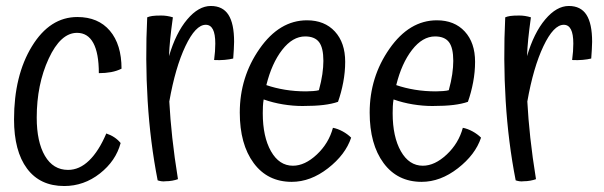

<svg xmlns="http://www.w3.org/2000/svg" viewBox="-20 -598 2022 643"><path d="M387 -368Q371 -360 352 -356.5Q333 -353 311 -353Q311 -420 292.5 -454Q274 -488 238 -488Q183 -488 143 -401.5Q103 -315 103 -204Q103 -123 130.5 -76Q158 -29 208 -29Q246 -29 278.5 -60.5Q311 -92 336 -151Q351 -146 363 -138Q375 -130 384 -119Q368 -59 314.5 -17Q261 25 195 25Q114 25 70.5 -33.5Q27 -92 27 -198Q27 -345 87 -443Q147 -541 239 -541Q309 -541 348 -495Q387 -449 387 -368Z M576 2Q568 5 557 7Q546 9 535 9Q527 10 520.5 9Q514 8 508 6Q483 -121 474.5 -260Q466 -399 473 -540Q480 -543 490 -544.5Q500 -546 520 -546Q530 -546 539.5 -544.5Q549 -543 559 -540Q553 -497 550 -467Q547 -437 546 -410Q569 -488 607 -533Q645 -578 686 -578Q726 -578 745 -548.5Q764 -519 764 -458Q764 -446 763 -432Q762 -418 761 -402Q749 -399 732.5 -397.5Q716 -396 697 -397Q699 -412 700 -425.5Q701 -439 701 -452Q701 -484 693 -499.5Q685 -515 669 -515Q635 -515 601 -443.5Q567 -372 547 -258Q550 -201 557 -136.5Q564 -72 576 2Z M872 -313Q901 -303 934.5 -297.5Q968 -292 1005 -292Q1015 -292 1028.5 -293Q1042 -294 1048 -296Q1056 -325 1059.5 -349.5Q1063 -374 1063 -394Q1063 -438 1048.5 -457Q1034 -476 1002 -476Q960 -476 925 -431Q890 -386 872 -313ZM1095 -170Q1111 -167 1127.5 -158Q1144 -149 1156 -137Q1137 -80 1078.5 -34.5Q1020 11 957 11Q876 11 829.5 -52Q783 -115 783 -221Q783 -340 849.5 -435Q916 -530 1008 -530Q1067 -530 1101.5 -492.5Q1136 -455 1136 -391Q1136 -357 1129.5 -322.5Q1123 -288 1112 -257Q1092 -250 1063.5 -246.5Q1035 -243 993 -243Q961 -243 927.5 -248.5Q894 -254 863 -265Q861 -253 860.5 -241.5Q860 -230 860 -219Q860 -140 887.5 -91.5Q915 -43 961 -43Q1001 -43 1041 -80.5Q1081 -118 1095 -170Z M1307 -313Q1336 -303 1369.5 -297.5Q1403 -292 1440 -292Q1450 -292 1463.5 -293Q1477 -294 1483 -296Q1491 -325 1494.5 -349.5Q1498 -374 1498 -394Q1498 -438 1483.5 -457Q1469 -476 1437 -476Q1395 -476 1360 -431Q1325 -386 1307 -313ZM1530 -170Q1546 -167 1562.5 -158Q1579 -149 1591 -137Q1572 -80 1513.5 -34.5Q1455 11 1392 11Q1311 11 1264.5 -52Q1218 -115 1218 -221Q1218 -340 1284.5 -435Q1351 -530 1443 -530Q1502 -530 1536.5 -492.5Q1571 -455 1571 -391Q1571 -357 1564.5 -322.5Q1558 -288 1547 -257Q1527 -250 1498.5 -246.5Q1470 -243 1428 -243Q1396 -243 1362.5 -248.5Q1329 -254 1298 -265Q1296 -253 1295.5 -241.5Q1295 -230 1295 -219Q1295 -140 1322.5 -91.5Q1350 -43 1396 -43Q1436 -43 1476 -80.5Q1516 -118 1530 -170Z M1775 2Q1767 5 1756 7Q1745 9 1734 9Q1726 10 1719.5 9Q1713 8 1707 6Q1682 -121 1673.5 -260Q1665 -399 1672 -540Q1679 -543 1689 -544.5Q1699 -546 1719 -546Q1729 -546 1738.5 -544.5Q1748 -543 1758 -540Q1752 -497 1749 -467Q1746 -437 1745 -410Q1768 -488 1806 -533Q1844 -578 1885 -578Q1925 -578 1944 -548.5Q1963 -519 1963 -458Q1963 -446 1962 -432Q1961 -418 1960 -402Q1948 -399 1931.5 -397.5Q1915 -396 1896 -397Q1898 -412 1899 -425.5Q1900 -439 1900 -452Q1900 -484 1892 -499.5Q1884 -515 1868 -515Q1834 -515 1800 -443.5Q1766 -372 1746 -258Q1749 -201 1756 -136.5Q1763 -72 1775 2Z"/></svg>

Font: Atma
Style: Regular
Weight: 400
Designer: Gregori Vincens, Jeremie Hornus, Riccardo Olocco, Yoann Minet.
Foundry: black foundry
Version: Version 1.102;PS 1.100;hotconv 1.0.86;makeotf.lib2.5.63406